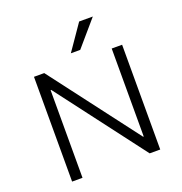

<svg xmlns="http://www.w3.org/2000/svg" viewBox="-161 -1075 1149 1214"><g transform="rotate(-20 413.5 -468.0)"><path d="M117 0V-705H186L636 -113H640V-705H710V0H639L191 -590H187V0ZM387 -765 505 -936H597L450 -765Z"/></g></svg>

Font: Nunito Sans 6pt Light
Style: Regular
Weight: 300
Version: Version 3.101;gftools[0.9.27]